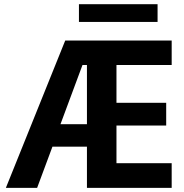

<svg xmlns="http://www.w3.org/2000/svg" viewBox="-20 -904 885 924"><path d="M738.3 -883.8V-798.3H359.9V-883.8ZM293.9 -709H806.2V-591.3H540.5V-409.2H779.8V-299.8H540.5V-118.7H806.2V0H398.4V-198.2H232.4L158.7 0H8.3ZM398.4 -591.3H377L271 -306.2H398.4Z"/></svg>

Font: Estedad-FD Bold
Style: Regular
Weight: 700
Designer: Amin Abedi
Version: Version 7.3